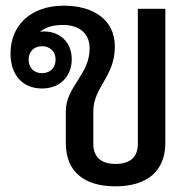

<svg xmlns="http://www.w3.org/2000/svg" viewBox="-20 -646 680 677"><path d="M387 11C500 11 563 -44 563 -142V-615H466V-139C466 -92 439 -68 387 -68C337 -68 309 -92 309 -139V-253C309 -339 385 -375 385 -482C385 -579 306 -626 205 -626C83 -626 17 -551 17 -458C17 -381 60 -334 128 -334C196 -334 233 -381 233 -437C233 -499 189 -535 137 -535C132 -535 127 -535 121 -534C141 -550 167 -558 202 -558C254 -558 296 -533 296 -475C296 -382 212 -341 212 -253V-142C212 -44 273 11 387 11ZM81 -436C81 -464 100 -483 128 -483C157 -483 176 -464 176 -436C176 -407 157 -388 128 -388C100 -388 81 -407 81 -436Z"/></svg>

Font: TPK Tissa Web Medium
Style: Regular
Weight: 500
Designer: Jacques Le Bailly, Suppakit Chalermlarp | Katatrad Co.,Ltd.
Foundry: Jacques Le Bailly, Cadson Demak Co.,Ltd.
Version: Version 5.000;Glyphs 3.1.2 (3151)